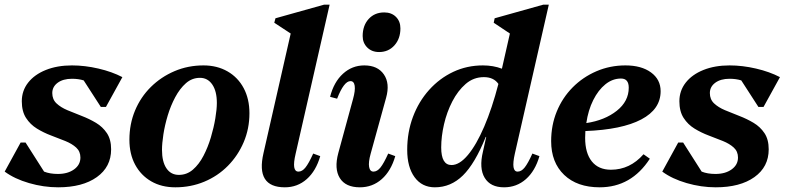

<svg xmlns="http://www.w3.org/2000/svg" viewBox="-35 -785 3347 819"><path d="M213 14Q151 14 89 -4Q27 -22 -15 -53L53 -177H74L153 -53Q178 -43 212 -43Q254 -43 281 -62.5Q308 -82 308 -113Q308 -139 290 -155.5Q272 -172 243.5 -183.5Q215 -195 183 -207Q151 -219 122.5 -236.5Q94 -254 76 -282Q58 -310 58 -353Q58 -398 85 -432.5Q112 -467 160.5 -486.5Q209 -506 272 -506Q327 -506 385 -492.5Q443 -479 487 -456L417 -329H395L322 -442Q300 -449 272 -449Q234 -449 211 -432Q188 -415 188 -388Q188 -361 206 -344Q224 -327 252.5 -315Q281 -303 313.5 -290.5Q346 -278 374.5 -261Q403 -244 421 -217Q439 -190 439 -148Q439 -73 378 -29.5Q317 14 213 14Z M713 14Q654 14 610 -11.5Q566 -37 541.5 -82.5Q517 -128 517 -189Q517 -256 541 -313.5Q565 -371 608.5 -414Q652 -457 709.5 -481.5Q767 -506 833 -506Q891 -506 935.5 -480.5Q980 -455 1004.5 -409Q1029 -363 1029 -302Q1029 -236 1004.5 -178.5Q980 -121 937 -77.5Q894 -34 836.5 -10Q779 14 713 14ZM728 -39Q762 -39 788 -61.5Q814 -84 833 -120.5Q852 -157 864.5 -199Q877 -241 883.5 -280Q890 -319 890 -346Q890 -396 870.5 -424.5Q851 -453 818 -453Q784 -453 758 -430Q732 -407 712.5 -370.5Q693 -334 680.5 -292.5Q668 -251 662 -212Q656 -173 656 -146Q656 -95 675 -67Q694 -39 728 -39Z M1180 14Q1055 14 1089 -132L1205 -642L1135 -688L1140 -707L1347 -765H1371L1226 -129Q1208 -53 1238 -53Q1254 -53 1268 -70.5Q1282 -88 1301 -130L1331 -119Q1313 -56 1273.5 -21Q1234 14 1180 14Z M1500 14Q1439 14 1414.5 -25.5Q1390 -65 1408 -132L1471 -363Q1481 -399 1478 -419Q1475 -439 1460 -439Q1432 -439 1403 -364L1373 -372Q1389 -435 1428 -470.5Q1467 -506 1519 -506Q1576 -506 1602.5 -467.5Q1629 -429 1612 -368L1546 -129Q1536 -93 1539.5 -73Q1543 -53 1558 -53Q1574 -53 1588 -70.5Q1602 -88 1621 -130L1651 -119Q1633 -56 1593.5 -21Q1554 14 1500 14ZM1582 -563Q1551 -563 1531.5 -582.5Q1512 -602 1512 -631Q1512 -676 1537.5 -704Q1563 -732 1604 -732Q1635 -732 1654 -713Q1673 -694 1673 -664Q1673 -620 1647.5 -591.5Q1622 -563 1582 -563Z M1820 14Q1765 14 1733.5 -29Q1702 -72 1702 -146Q1702 -221 1726.5 -286.5Q1751 -352 1795.5 -401.5Q1840 -451 1898.5 -478.5Q1957 -506 2025 -506Q2069 -506 2106 -492L2140 -642L2071 -688L2075 -707L2282 -765H2306L2161 -129Q2144 -53 2173 -53Q2189 -53 2203 -70.5Q2217 -88 2236 -130L2266 -119Q2248 -56 2208.5 -21Q2169 14 2115 14Q2057 14 2032.5 -26.5Q2008 -67 2025 -138L2039 -201H2037Q1991 -87 1939.5 -36.5Q1888 14 1820 14ZM1847 -156Q1847 -81 1891 -81Q1925 -81 1961 -124Q1997 -167 2030.5 -245Q2064 -323 2091 -427Q2071 -456 2029 -456Q1985 -456 1951.5 -427Q1918 -398 1894.5 -352.5Q1871 -307 1859 -255Q1847 -203 1847 -156Z M2523 14Q2427 14 2371.5 -39Q2316 -92 2316 -183Q2316 -251 2340 -309.5Q2364 -368 2407.5 -412Q2451 -456 2509 -481Q2567 -506 2633 -506Q2701 -506 2742 -476Q2783 -446 2783 -396Q2783 -319 2700.5 -275.5Q2618 -232 2462 -226Q2461 -211 2461 -197Q2461 -132 2489.5 -96.5Q2518 -61 2571 -61Q2652 -61 2710 -127L2737 -108Q2658 14 2523 14ZM2614 -450Q2578 -450 2547.5 -425.5Q2517 -401 2495.5 -358Q2474 -315 2466 -260Q2545 -272 2596 -312.5Q2647 -353 2647 -411Q2647 -450 2614 -450Z M3018 14Q2956 14 2894 -4Q2832 -22 2790 -53L2858 -177H2879L2958 -53Q2983 -43 3017 -43Q3059 -43 3086 -62.5Q3113 -82 3113 -113Q3113 -139 3095 -155.5Q3077 -172 3048.5 -183.5Q3020 -195 2988 -207Q2956 -219 2927.5 -236.5Q2899 -254 2881 -282Q2863 -310 2863 -353Q2863 -398 2890 -432.5Q2917 -467 2965.5 -486.5Q3014 -506 3077 -506Q3132 -506 3190 -492.5Q3248 -479 3292 -456L3222 -329H3200L3127 -442Q3105 -449 3077 -449Q3039 -449 3016 -432Q2993 -415 2993 -388Q2993 -361 3011 -344Q3029 -327 3057.5 -315Q3086 -303 3118.5 -290.5Q3151 -278 3179.5 -261Q3208 -244 3226 -217Q3244 -190 3244 -148Q3244 -73 3183 -29.5Q3122 14 3018 14Z"/></svg>

Font: Platypi SemiBold
Style: Italic
Weight: 600
Italic angle: -13°
Designer: David Sargent
Foundry: Bolt Cutter Type
Version: Version 1.200; ttfautohint (v1.8.4.7-5d5b)